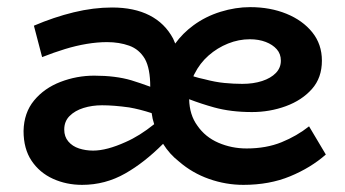

<svg xmlns="http://www.w3.org/2000/svg" viewBox="-20 -504 967 538"><path d="M662 14Q613 14 566 -2.5Q519 -19 482 -51Q455 -72 437 -101Q384 -48 331 -18Q275 14 210 14Q166 14 128.5 -3Q91 -20 68.5 -53.5Q46 -87 46 -137Q47 -188 75.5 -222.5Q104 -257 149.5 -274.5Q195 -292 244 -292Q304 -292 348 -279Q374 -271 401 -261Q401 -312 386 -339Q370 -366 342 -376Q314 -386 280 -386Q253 -386 223 -381Q193 -376 162 -366.5Q131 -357 98 -344L75 -432Q131 -456 186.5 -469.5Q242 -483 294 -483Q356 -483 399 -461Q442 -439 465 -396Q468 -389 471 -382Q492 -411 522 -433Q556 -458 598 -471Q640 -484 681 -484Q737 -484 782.5 -465.5Q828 -447 855 -413.5Q882 -380 882 -334Q882 -286 854 -254.5Q826 -223 781 -206.5Q736 -190 686 -190Q627 -190 580 -203Q544 -213 510 -226Q511 -182 533 -152Q555 -120 592 -104Q629 -88 671 -88Q726 -88 769 -105.5Q812 -123 846 -150L893 -71Q851 -34 793 -10Q735 14 662 14ZM412 -156Q407 -171 405 -187Q371 -198 342 -203Q299 -209 266 -209Q238 -209 214 -201.5Q190 -194 175 -179Q160 -164 160 -141Q160 -121 171.5 -107.5Q183 -94 201.5 -88Q220 -82 241 -82Q279 -82 332 -106Q371 -123 412 -156ZM522 -290Q538 -285 553 -282Q583 -274 609 -271.5Q635 -269 659 -269Q690 -269 714.5 -277Q739 -285 753 -299.5Q767 -314 767 -334Q767 -353 755.5 -366Q744 -379 724.5 -386.5Q705 -394 680 -394Q649 -394 619 -382Q589 -370 564.5 -348.5Q540 -327 525 -297Q523 -294 522 -290Z"/></svg>

Font: BioRhyme ExtraBold SemiBold
Style: Regular
Weight: 600
Version: Version 1.600;gftools[0.9.33]